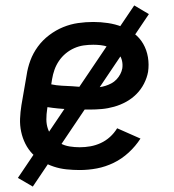

<svg xmlns="http://www.w3.org/2000/svg" viewBox="-20 -619 640 708"><path d="M274 8Q250 8 225.5 5.5Q201 3 178.5 -4.5Q156 -12 136 -23.5Q116 -35 100 -51.5Q84 -68 73.5 -89Q63 -110 58 -133.5Q53 -157 54 -181.5Q55 -206 59 -231L78 -341Q82 -369 92 -396Q102 -423 119.5 -447Q137 -471 161.5 -489.5Q186 -508 213 -519Q240 -530 268 -534Q296 -538 324 -538Q351 -538 378 -534Q405 -530 429.5 -520.5Q454 -511 474.5 -495.5Q495 -480 508 -457.5Q521 -435 525.5 -408Q530 -381 526 -354Q522 -332 511 -310.5Q500 -289 483 -272Q466 -255 445 -243.5Q424 -232 401 -225.5Q378 -219 355.5 -217Q333 -215 311 -215Q271 -215 232 -216.5Q193 -218 155 -224L154 -217Q151 -198 151 -179Q151 -160 157 -143Q163 -126 175 -112.5Q187 -99 202.5 -90.5Q218 -82 236.5 -79Q255 -76 274 -76Q294 -76 313.5 -79.5Q333 -83 351.5 -91.5Q370 -100 385.5 -114Q401 -128 412 -146L498 -108Q480 -80 454.5 -56.5Q429 -33 399 -18.5Q369 -4 337.5 2Q306 8 274 8ZM324 -296Q335 -296 346.5 -297.5Q358 -299 369 -302.5Q380 -306 390.5 -311.5Q401 -317 409.5 -326Q418 -335 423.5 -345.5Q429 -356 431 -367Q433 -381 430 -394.5Q427 -408 419.5 -418Q412 -428 401 -435Q390 -442 377.5 -446.5Q365 -451 351 -452.5Q337 -454 324 -454Q306 -454 288.5 -451.5Q271 -449 254 -441.5Q237 -434 222.5 -422Q208 -410 197.5 -394.5Q187 -379 181 -362Q175 -345 172 -327L169 -308Q188 -304 207.5 -303Q227 -302 246.5 -301Q266 -300 285 -298Q304 -296 324 -296ZM101 69 46 37 475 -599 529 -567Z"/></svg>

Font: Iosevka Curly Medium Extended
Style: Italic
Weight: 500
Width: 7
Italic angle: -9°
Monospace: yes
Designer: Belleve Invis
Foundry: Belleve Invis
Version: Version 11.1.0; ttfautohint (v1.8.3)